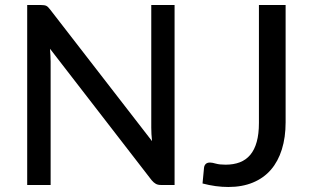

<svg xmlns="http://www.w3.org/2000/svg" viewBox="-20 -738 1241 766"><path d="M676.5 -718V0H622.5Q610 0 601.8 -4.5Q593.5 -9 585 -19L179.5 -543.5Q180.5 -530 181.2 -517Q182 -504 182 -492.5V0H88.5V-718H143.5Q157.5 -718 164.5 -714.8Q171.5 -711.5 180 -700L586.5 -175Q585 -189.5 584.2 -203.2Q583.5 -217 583.5 -229V-718ZM1119.5 -250Q1119.5 -190 1104.5 -142Q1089.5 -94 1060.8 -60.8Q1032 -27.5 989.2 -9.8Q946.5 8 891 8Q841 8 788 -6L794 -69Q795 -78 800.8 -83.8Q806.5 -89.5 818 -89.5Q826.5 -89.5 841.2 -85.2Q856 -81 880 -81Q912 -81 936.8 -90.5Q961.5 -100 978.5 -120.2Q995.5 -140.5 1004.2 -172Q1013 -203.5 1013 -247.5V-718H1119.5Z"/></svg>

Font: Lato 2
Style: Regular
Weight: 500
Designer: Lukasz Dziedzic with Adam Twardoch and Botio Nikoltchev
Foundry: tyPoland Lukasz Dziedzic
Version: Version 2.015; 2015-08-06; http://www.latofonts.com/